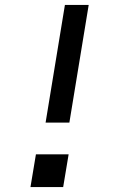

<svg xmlns="http://www.w3.org/2000/svg" viewBox="-20 -755 490 775"><path d="M164 -260 242 -735H338L260 -260ZM103 0 125 -132H257L235 0Z"/></svg>

Font: Iosevka Custom Medium Oblique
Style: Regular
Weight: 500
Italic angle: -9°
Designer: Belleve Invis
Foundry: Belleve Invis
Version: Version 27.0.1